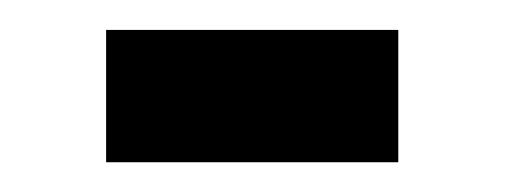

<svg xmlns="http://www.w3.org/2000/svg" viewBox="-20 -109 339 129"><path d="M51.3 -88.9H247.6V0H51.3Z"/></svg>

Font: Vazirmatn RD
Style: Regular
Weight: 400
Designer: Saber Rastikerdar
Foundry: Saber Rastikerdar
Version: Version 32.102